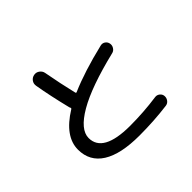

<svg xmlns="http://www.w3.org/2000/svg" viewBox="-173 -1040 1346 1346"><g transform="rotate(-45 500.0 -367.0)"><path d="M519.5 44.9Q335 44.9 239.7 -15.1Q144.5 -75.2 144.5 -190.4Q144.5 -320.3 311.5 -423.8Q318.4 -427.7 315.4 -435.5Q314.5 -437.5 313 -439.9Q311.5 -442.4 311.5 -444.3Q273.4 -598.6 253.9 -714.8Q250 -738.3 263.2 -756.3Q276.4 -774.4 298.8 -778.3Q321.3 -782.2 339.8 -768.6Q358.4 -754.9 362.3 -733.4Q385.7 -605.5 414.1 -487.3Q416 -478.5 423.8 -482.4Q565.4 -543.9 773.4 -593.8Q793 -598.6 809.1 -587.9Q825.2 -577.1 829.1 -557.6Q833 -538.1 821.8 -520.5Q810.5 -502.9 792 -499Q523.4 -433.6 389.2 -355.5Q254.9 -277.3 254.9 -195.3Q254.9 -50.8 519.5 -49.8Q656.2 -49.8 787.1 -68.4Q806.6 -71.3 822.3 -59.1Q837.9 -46.9 839.8 -28.3Q841.8 -8.8 830.1 7.8Q818.4 24.4 798.8 27.3Q664.1 44.9 519.5 44.9Z"/></g></svg>

Font: Rounded Mgen+ 1mn medium
Style: Regular
Weight: 500
Designer: [Source Han Sans]
Ryoko NISHIZUKA  (kana & ideographs); Paul D. Hunt (Latin, Greek & Cyrillic); Wenlong ZHANG  (bopomofo
Version: Version 1.059.20150602